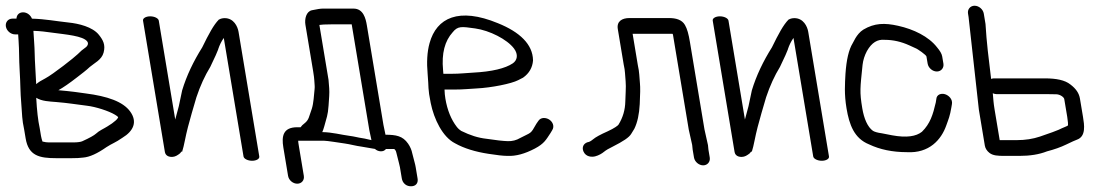

<svg xmlns="http://www.w3.org/2000/svg" viewBox="-56 -546 3871 670"><path d="M138.8 -190.1C185.9 -186.2 205.5 -182.1 247.7 -177C277.8 -173.5 323.3 -158.9 345.1 -145.8C359.6 -137.1 356.2 -136.4 354.9 -133.8C352.7 -129.5 344.6 -122.2 334.7 -115.2L318.7 -104.8C306.4 -96.9 290.6 -90.6 278.6 -79.3C272.7 -73.9 256.5 -64.5 231.3 -53.2C226.1 -50.8 215.2 -49 199.3 -49H114.8C108.1 -49 100.9 -49.9 92.2 -52.1C90.2 -58.4 88.3 -64.5 87.1 -71.5L82.4 -99.8L82.3 -100.2C76.8 -125.1 72.8 -160.2 70.4 -204.8C89.7 -192.6 116.8 -191.9 138.8 -190.1ZM65 -359.6C64.7 -384.2 61.9 -413.4 60.6 -438.4C83.9 -437.8 103.7 -435.2 129.5 -431.6C173 -425.6 234.1 -420.9 248.4 -401.3C253.8 -394.4 250.1 -385.2 241.2 -379.3C233.1 -373.9 224.5 -366.5 215.2 -357C204.7 -346.4 129.3 -286.9 101.9 -272.4C88.7 -265.8 78.2 -259.2 70.3 -252.4C69 -283.8 65.2 -335.1 65 -359.6ZM1.4 -481H-12.6C-27.6 -481 -38 -468.5 -35.5 -453.5C-33 -438.5 -18.5 -426 -3.4 -426H7.4C7.7 -419.7 8.2 -412.1 8.8 -403.9C11.4 -368.6 10 -340.8 12.6 -300C15.6 -253.4 14.5 -227.4 18.4 -182.2C21.5 -144.9 20.4 -130.3 28.4 -93.4L33.5 -63C43.6 -2.2 81.5 6 140.5 6H193.7C210.4 6 222.9 5.4 234 3.9C257 2.1 283.8 -10.4 315.7 -32.7C335.7 -45.7 346.5 -48 371.1 -65.2C409.9 -88.7 424.4 -120.8 398.3 -156.8C373.2 -191.6 318.5 -210.3 242.8 -220C228.7 -221.9 216.1 -223.6 205.2 -225.2C188.4 -227.6 169.2 -229.1 147.7 -231.2C164.1 -240.2 185.9 -255.2 212.9 -276.2L236.2 -294.3C243.7 -300.1 250.8 -306.2 257.4 -312.4C272.5 -325.6 298.9 -336.9 305.6 -362.7C312.8 -390.1 303.4 -406.5 288.9 -424.7C266.9 -452.3 218.1 -463.9 183.4 -467.4C137.9 -472.3 102.9 -479.6 55.5 -480.9C50.5 -493.4 38.5 -503 24.7 -503C12 -503 2.3 -495.5 1.4 -481Z M443.1 -474 519.5 -15C520.6 -8.5 526.5 1.9 544.4 1.6C555.4 1.3 563.4 -4 572.3 -11C574 -13.1 575.3 -14.8 576.3 -16C576.3 -16 577.9 -17.6 577.9 -17.6C577.9 -17.6 579.4 -16 579.4 -16C583 -27.5 586.2 -40.5 589 -55C595.2 -86.5 603.6 -118.3 613.3 -151.6L629.4 -206.6C642.7 -246.5 658.9 -281.9 677.8 -312.6C694.5 -346.7 702.7 -366.3 705.2 -373.1L705.3 -373.4L705.3 -374.1C710.5 -389.4 716.4 -401.4 724.9 -413.6L793.8 0C795.2 8.2 808.8 15 823.8 15C838.8 15 850.2 8.2 848.8 0L776.4 -435C773.2 -454 759.4 -482.7 728.1 -482.7C720.9 -482.7 713.9 -481 708.8 -478C708.8 -478 708.4 -477.7 708.4 -477.7C708.4 -477.7 708 -478 708 -478C689.5 -459.2 672.9 -428.2 649.6 -380.6C619.6 -332.8 595.1 -282.3 579.6 -230.5L568 -175.5C563.5 -159.3 559.5 -144.4 555.5 -129L498.1 -474C496.7 -482.2 483.1 -489 468.1 -489C453 -489 441.7 -482.2 443.1 -474Z M1070.6 -516C1062.4 -516 1050.3 -514 1032.5 -510.3C1012.6 -506.1 1006.4 -480 1009.8 -459.5L1036.8 -297.2C1039.2 -282.5 1040.6 -271.7 1040.8 -265.6C1041.5 -250.2 1042.9 -245.4 1041.8 -235.2C1039.5 -213.5 1038.3 -185.9 1032.2 -166.8C1021.8 -138.7 1022.6 -128 1006.1 -115.2C1000.2 -110.6 996.9 -107.7 993 -102H981.5C931.4 -102 926.3 -70.5 932.7 -31.8L949.2 67.5C951.8 83.1 966.3 95 981.3 95C996.3 95 1006.8 83.1 1004.2 67.5L986.9 -36.5C985.4 -45.5 984.6 -50.7 984.5 -54.8C984.7 -54.9 987.3 -55 989.3 -55H1073.2C1086.3 -55 1131.2 -47.3 1146.8 -45.3C1165.8 -42.7 1185.4 -36.9 1206.9 -34.1L1252.4 -26.3C1256.6 -22.1 1264.8 -18 1272.4 -18C1279.5 -18 1284.4 -18.9 1291 -26H1319.5C1319.6 -26 1325.6 -22.6 1327.3 -12.5L1327.4 -12L1336.4 23.7C1338.1 29.8 1339.1 34.1 1339.6 37.5L1346.1 76.5C1347.3 83.7 1350.6 91.5 1357.6 97.1C1364 102.4 1371.5 104 1378.2 104C1385.4 104 1392.9 102.1 1397.5 96C1401.8 90.4 1402.3 83.2 1401.1 76.5L1394.6 37.5C1393.8 32.3 1392.4 26.3 1390.7 20.3L1382.5 -11.4C1380.6 -21.8 1375.6 -33.9 1368.1 -44.7C1349.2 -72 1325.8 -75.6 1289.2 -75.9L1282.1 -109.9L1224.2 -457.5C1220.2 -481.7 1211.9 -516 1177.6 -516ZM1232.9 -91.2 1240.2 -57C1232 -58.4 1219.4 -62.4 1207.8 -63.9C1193.3 -65.8 1182.5 -69.6 1162 -72.2C1136.9 -75.3 1101.8 -84.8 1068.6 -85C1070.8 -90 1074 -98.8 1075.8 -105.9C1083.3 -134.8 1088.3 -142.8 1090.6 -178.1L1092.8 -210.8C1094.1 -229.8 1092.2 -246.8 1090.5 -266.4L1090.5 -266.9L1058.5 -459C1064.4 -460.1 1079.1 -461 1099.4 -461H1171.3Z M1490.1 -301.6C1484.6 -359.9 1496.2 -403.1 1523.7 -433.5C1541.7 -455.8 1554.5 -453.4 1602 -446.8C1652.2 -439.8 1713.3 -409 1737.6 -376.8C1753.6 -355.5 1748.9 -335.3 1733.2 -324.8C1707.3 -307.5 1661.2 -295.9 1594.2 -292.5C1566.8 -291.1 1550.1 -288.5 1519.8 -288.5L1491.2 -288.5C1491 -290.8 1490.5 -296.7 1490.1 -301.6ZM1529 -233.5C1561.4 -233.5 1579.5 -236 1606.2 -237.3C1659.5 -239.9 1728.6 -254 1751.9 -266.1L1769.1 -274.9L1769.7 -275.3C1790.3 -289.9 1802.1 -310.1 1804 -334.7L1804.1 -335.2L1804 -335.7C1803.2 -391.1 1757.9 -434.3 1681.6 -465C1544.9 -521.5 1467.4 -484 1443 -395.5C1434.3 -364.4 1432.6 -327.7 1436.3 -287.5C1440.7 -238.4 1436.3 -239.7 1447 -186.5C1458.3 -130.8 1488.3 -67.7 1532.2 -45.8C1563 -28.4 1603.3 -16.1 1648.8 -9.2C1678.5 -4.5 1699.5 -2.1 1715 -2C1744.5 -0.7 1775.5 -9.3 1810.2 -27.5C1843.3 -44.9 1849.5 -58.4 1865 -81.7L1870.9 -91.6C1879.8 -105.4 1872.7 -121 1860.4 -128.9C1849.2 -135.9 1831.9 -137.4 1823.1 -124.8L1815.6 -114L1815.4 -113.6C1794.4 -76.3 1798.9 -85.4 1759.3 -64.5C1745.9 -56.5 1731.6 -53 1716.2 -53.4C1699.5 -53.9 1675.1 -56.6 1641.8 -61.7C1612.4 -64.9 1585 -73.7 1553.2 -89.3C1548.7 -92.1 1542.7 -97.2 1538 -103.3C1518.5 -128.6 1505 -161.3 1498.2 -201.7C1496.5 -212 1495.6 -221.6 1495.2 -233.5Z M2420.7 3.5 2416.1 -24C2415.4 -27.9 2415 -32.5 2414.7 -37.9L2414.7 -38.8L2402.3 -94.5L2351.5 -399.7C2347.1 -426.4 2342 -445.5 2334.2 -458.8C2323.6 -477.5 2302 -483 2279.2 -483H2140.2C2114.9 -483 2095.3 -471.8 2099.9 -444.5L2120.9 -318.1L2121.1 -317.6C2125.4 -300 2125.1 -283.8 2127.2 -262.4C2129.2 -241.3 2126.3 -213.2 2126.1 -192.1C2125.5 -162.6 2117.6 -135.6 2102.3 -111C2100.4 -107.9 2088.4 -98.7 2064.6 -87.8C2039.5 -76.6 2022.7 -67.7 2013 -59.4C2005.6 -53.2 1999.6 -50.5 1996.2 -50.1L1995.2 -49.9L1994.1 -49.6C1980.3 -45 1973.8 -32.2 1980 -17.5C1988.6 2.2 2009.6 2.4 2020.8 -0.4C2033.8 -3.7 2045.1 -10.8 2051.2 -15.9C2058.3 -21.7 2068.5 -27.9 2081.9 -34.2C2118.4 -52.8 2139.4 -66.1 2147.1 -79.6C2150.5 -85.5 2153.8 -90.8 2157 -95.7L2157.3 -96.2L2157.6 -96.7C2168.5 -118.8 2174.6 -147.6 2176.4 -182.7C2178.2 -217.2 2178.6 -241 2177.1 -255.7C2175 -277.2 2175.4 -294.4 2169.8 -318.4L2151.6 -428H2288.3C2289.4 -428 2289.9 -428 2291.3 -427.9C2291.3 -427.8 2291.8 -426.3 2292.5 -424.1L2347.5 -93.5L2359.4 -40.2C2359.6 -35.8 2360.4 -28.3 2361.1 -23.9L2365.7 3.5C2368.2 18.5 2382.7 31 2397.8 31C2412.8 31 2423.2 18.5 2420.7 3.5Z M2431.1 -474 2507.5 -15C2508.6 -8.5 2514.5 1.9 2532.4 1.6C2543.4 1.3 2551.4 -4 2560.3 -11C2562 -13.1 2563.3 -14.8 2564.3 -16C2564.3 -16 2565.9 -17.6 2565.9 -17.6C2565.9 -17.6 2567.4 -16 2567.4 -16C2571 -27.5 2574.2 -40.5 2577 -55C2583.2 -86.5 2591.6 -118.3 2601.3 -151.6L2617.4 -206.6C2630.7 -246.5 2646.9 -281.9 2665.8 -312.6C2682.5 -346.7 2690.7 -366.3 2693.2 -373.1L2693.3 -373.4L2693.3 -374.1C2698.5 -389.4 2704.4 -401.4 2712.9 -413.6L2781.8 0C2783.2 8.2 2796.8 15 2811.8 15C2826.8 15 2838.2 8.2 2836.8 0L2764.4 -435C2761.2 -454 2747.4 -482.7 2716.1 -482.7C2708.9 -482.7 2701.9 -481 2696.8 -478C2696.8 -478 2696.4 -477.7 2696.4 -477.7C2696.4 -477.7 2696 -478 2696 -478C2677.5 -459.2 2660.9 -428.2 2637.6 -380.6C2607.6 -332.8 2583.1 -282.3 2567.6 -230.5L2556 -175.5C2551.5 -159.3 2547.5 -144.4 2543.5 -129L2486.1 -474C2484.7 -482.2 2471.1 -489 2456.1 -489C2441 -489 2429.7 -482.2 2431.1 -474Z M3236.1 -324 3231.9 -349C3230.3 -358.9 3223.7 -369.1 3213.8 -381C3184.6 -418.7 3131.9 -444.1 3078.1 -456C3030.8 -466.6 2995.5 -465.7 2956.8 -442.7C2931.7 -427.1 2920.5 -394.5 2919.5 -395.1C2905.6 -372.4 2897.7 -336.9 2894.3 -288.1C2892.6 -253.6 2889.5 -218.9 2898 -168C2907.5 -111 2924.6 -63 2976.9 -42.1C3014.6 -24.2 3058.2 -15.1 3108.6 -15C3186.6 -10.5 3228.7 -58.6 3246.2 -108.5C3254.2 -130.9 3258.8 -140.8 3263.9 -171.2L3265.9 -183C3268.8 -200.7 3253.7 -213.7 3241.5 -217.3C3229.7 -220.8 3212.2 -217.7 3211.2 -199.1L3209.4 -188.1C3199.6 -145.8 3189.9 -114.4 3161.2 -86.2C3141 -70 3107.6 -64.5 3056.9 -73.9C3049.1 -75.7 3037.5 -78 3021 -80.9C3005.8 -82.9 2995.8 -86.1 2990.3 -89.4C2971.4 -102.8 2959 -132.2 2953 -168C2943.2 -226.8 2945.7 -237.9 2954 -319.7C2955.9 -336.4 2961 -352.4 2969.2 -367.8C2986.3 -398 3006.3 -409.1 3030.4 -407.1L3031 -407H3031.5C3060.5 -407 3088.9 -400.6 3117.4 -387.6C3123.2 -384.9 3129.9 -381.9 3137.5 -378.4C3146.3 -375.5 3176.1 -353.9 3176.9 -349L3181.1 -324C3183.6 -309 3198.1 -296.5 3213.2 -296.5C3228.2 -296.5 3238.6 -309 3236.1 -324Z M3383 -462.3 3382.9 -462.9 3377 -498.5C3374.5 -513.5 3359.9 -526 3344.9 -526C3329.9 -526 3319.5 -513.5 3322 -498.5L3323.9 -486.8L3359.8 -163.5L3380.7 -37.7C3382.4 -27.9 3388.4 -18.9 3397 -12.3C3409.3 -2.8 3426.5 -2 3449.2 -2H3501.2C3538.4 -2 3570 -7 3597.5 -17.8C3622.1 -24.2 3645.8 -32.4 3664.9 -41.8C3683.2 -50.7 3695.9 -56.4 3702.1 -58.6C3734.3 -70 3727.8 -110.2 3723.2 -138.2L3712.5 -202.2C3709.4 -220.9 3698.6 -236.5 3679.4 -251.1C3660 -266.6 3629.9 -272.5 3590.3 -272.5H3412.1C3409.2 -272.5 3405.5 -271.7 3402.6 -270.6C3394 -340.3 3386.8 -398.5 3383 -462.3ZM3421.3 -217.5H3599.5C3610 -217.5 3620.3 -217.3 3630.2 -217C3643.8 -216.6 3656.8 -206.7 3657.8 -200.3L3668.2 -138.2C3671 -121.5 3671.3 -110.6 3670.9 -108.5C3669.4 -106 3652.9 -100.6 3638.6 -93.3C3632 -90.1 3609 -81.7 3572.9 -69.4C3548.6 -61.2 3521.8 -57 3492 -57H3440C3437.3 -57 3434.8 -57 3432.5 -57.1L3414.8 -163.2C3410.8 -187.2 3410.4 -198.6 3408.4 -220.6C3412.4 -218.8 3417.1 -217.5 3421.3 -217.5Z"/></svg>

Font: MewTooHand
Style: BdCondLta
Weight: 400
Designer: Mew Too, Robert Jablonski
Version: Version 0.77